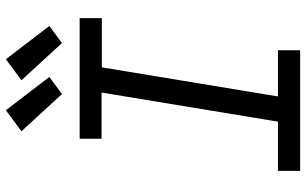

<svg xmlns="http://www.w3.org/2000/svg" viewBox="-210 -810 1021 640"><g transform="rotate(-90 300.0 -490.5)"><path d="M50 0V-74H214L311 -662H157V-735H559V-661H395L298 -74H452V0ZM476 -794 352 -929 422 -981 533 -836ZM306 -794 182 -929 252 -981 363 -836Z"/></g></svg>

Font: Iosevka Curly Extended
Style: Italic
Weight: 400
Width: 7
Italic angle: -9°
Monospace: yes
Designer: Belleve Invis
Foundry: Belleve Invis
Version: Version 11.1.0; ttfautohint (v1.8.3)